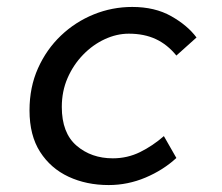

<svg xmlns="http://www.w3.org/2000/svg" viewBox="-20 -521 640 553"><path d="M293 12Q229 12 177.5 -12Q126 -36 95.5 -83.5Q65 -131 65 -203Q65 -270 89.5 -324.5Q114 -379 155.5 -418.5Q197 -458 250 -479.5Q303 -501 361 -501Q426 -501 473 -474.5Q520 -448 546 -413L488 -361Q462 -393 428.5 -408.5Q395 -424 351 -424Q316 -424 281.5 -408Q247 -392 219 -363Q191 -334 174.5 -296Q158 -258 158 -213Q158 -138 200.5 -101.5Q243 -65 305 -65Q347 -65 383.5 -83Q420 -101 452 -129L488 -66Q450 -31 399 -9.5Q348 12 293 12Z"/></svg>

Font: Source Code Pro ExtraLight Medium
Style: Italic
Weight: 500
Italic angle: -11°
Monospace: yes
Version: Version 1.016;hotconv 1.0.116;makeotfexe 2.5.65601